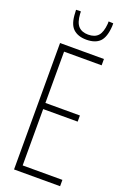

<svg xmlns="http://www.w3.org/2000/svg" viewBox="-168 -946 658 999"><g transform="rotate(20 160.5 -446.0)"><path d="M51 0V-700H294V-665H86V-381H277V-347H86V-35H306V0ZM173 -763Q126 -763 99.5 -788Q73 -813 71 -875Q70 -883 70 -891L96 -892Q97 -889 97 -885.5Q97 -882 97 -879Q100 -831 119 -811Q138 -791 173 -791Q209 -791 227.5 -811Q246 -831 250 -879Q250 -887 250 -892L276 -891Q276 -884 276 -875Q272 -813 247 -788Q222 -763 173 -763Z"/></g></svg>

Font: Georama Condensed ExtraLight
Style: Regular
Weight: 200
Width: 3
Designer: Jean-Baptiste Levee
Foundry: Production Type
Version: Version 1.000